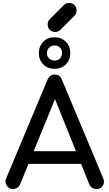

<svg xmlns="http://www.w3.org/2000/svg" viewBox="-20 -1289 743 1309"><path d="M69 0Q41 0 26 -24Q11 -48 23 -75L304 -746Q319 -781 353 -781Q389 -781 402 -746L684 -73Q695 -45 680.5 -22.5Q666 0 637 0Q622 0 608.5 -8.5Q595 -17 589 -32L341 -648H369L117 -32Q110 -16 96.5 -8Q83 0 69 0ZM122 -172 162 -258H554L594 -172ZM352 -820Q305 -820 275 -850Q245 -880 245 -927Q245 -974 275 -1004.5Q305 -1035 352 -1035Q399 -1035 429 -1004.5Q459 -974 459 -927Q459 -880 429 -850Q399 -820 352 -820ZM352 -876Q375 -876 389 -890.5Q403 -905 403 -927Q403 -950 389 -964.5Q375 -979 352 -979Q330 -979 315 -964.5Q300 -950 300 -927Q300 -905 315 -890.5Q330 -876 352 -876ZM356 -1071Q334 -1071 319.5 -1085.5Q305 -1100 305 -1122Q305 -1143 317 -1156L415 -1254Q430 -1269 451 -1269Q474 -1269 488 -1254Q502 -1239 502 -1217Q502 -1207 499 -1198Q496 -1189 488 -1182L391 -1085Q377 -1071 356 -1071Z"/></svg>

Font: Comfortaa
Style: Bold
Weight: 700
Designer: Johan Aakerlund
Foundry: Johan Aakerlund
Version: Version 3.104; ttfautohint (v1.8.1.43-b0c9)